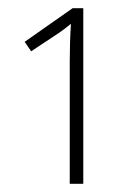

<svg xmlns="http://www.w3.org/2000/svg" viewBox="-20 -862 332 468"><path d="M183 -842H157L40 -760L56 -737L124 -782C131 -787 141 -794 153 -804C151 -778 150 -740 150 -711V-414H183Z"/></svg>

Font: Noto Sans ExtraCondensed ExtraLight
Style: Regular
Weight: 200
Width: 2
Designer: Monotype Design Team
Foundry: Monotype Imaging Inc.
Version: Version 2.013